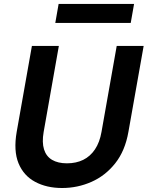

<svg xmlns="http://www.w3.org/2000/svg" viewBox="-20 -930 740 962"><path d="M291.1 12Q213.8 12 156.2 -18.8Q98.6 -49.5 72.8 -111.9Q47.1 -174.4 63.7 -269.7L139.9 -700H274.9L198.7 -268.7Q189.6 -216.6 200.6 -181.5Q211.5 -146.4 241 -129Q270.5 -111.7 315.4 -111.7Q361.4 -111.7 396.8 -129Q432.2 -146.4 455.8 -181.5Q479.4 -216.6 488.5 -268.7L564.8 -700H699.8L623.5 -269.7Q606.9 -174.4 557.4 -111.9Q507.9 -49.5 438.3 -18.8Q368.8 12 291.1 12ZM257 -815 273.7 -910.2H651.7L635 -815Z"/></svg>

Font: DM Sans 9pt
Style: Italic
Weight: 400
Italic angle: -10°
Designer: Colophon Foundry, Jonny Pinhorn
Foundry: Colophon Foundry
Version: Version 4.004